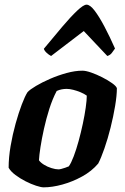

<svg xmlns="http://www.w3.org/2000/svg" viewBox="-20 -803 534 823"><path d="M167 0Q156 0 134.5 -7Q113 -14 89.5 -26Q66 -38 46 -53Q26 -68 17 -84Q17 -128 25.5 -177.5Q34 -227 47 -273.5Q60 -320 73.5 -355.5Q87 -391 98 -408Q108 -419 134 -434.5Q160 -450 194.5 -465Q229 -480 265.5 -490Q302 -500 333 -500Q348 -500 371 -492Q394 -484 418.5 -471.5Q443 -459 460.5 -446.5Q478 -434 481 -425Q481 -394 473.5 -349Q466 -304 454 -256Q442 -208 427.5 -166.5Q413 -125 401 -102Q373 -69 332 -46.5Q291 -24 247.5 -12Q204 0 167 0ZM231 -77Q235 -77 243 -79Q251 -81 259.5 -84Q268 -87 275 -90Q285 -104 296 -133Q307 -162 317 -198.5Q327 -235 335 -272.5Q343 -310 347.5 -342Q352 -374 352 -393Q341 -401 325.5 -407.5Q310 -414 294 -418Q278 -422 266 -422Q255 -422 244.5 -420Q234 -418 223 -413Q205 -379 191.5 -336.5Q178 -294 168.5 -251Q159 -208 153.5 -172.5Q148 -137 147 -116Q154 -106 168.5 -97Q183 -88 200.5 -82.5Q218 -77 231 -77ZM199 -563Q189 -568 179.5 -577Q170 -586 168 -594Q211 -646 247 -688.5Q283 -731 310.5 -757Q338 -783 351 -783Q366 -783 385.5 -757.5Q405 -732 427.5 -689.5Q450 -647 473 -595Q467 -587 460 -577Q453 -567 440 -563L339 -670Z"/></svg>

Font: Texturina 12pt ExtraBold
Style: Italic
Weight: 800
Italic angle: -11°
Designer: Guillermo Torres Carreño
Foundry: Omnibus-Type
Version: Version 1.002